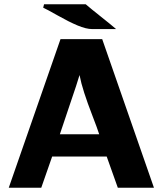

<svg xmlns="http://www.w3.org/2000/svg" viewBox="-20 -878 773 898"><path d="M186 -858H381Q404 -838 452 -800Q500 -762 523 -742H411Q383 -742 342.5 -759Q302 -776 250 -805.5Q198 -835 182 -842Q182 -844 184 -850Q186 -856 186 -858ZM21 0 263 -695H458L700 0H531L479 -146H224L173 0ZM260 -250H444Q435 -278 412 -337.5Q389 -397 374 -443.5Q359 -490 352 -527Q346 -506 335.5 -474.5Q325 -443 303.5 -379.5Q282 -316 260 -250Z"/></svg>

Font: Coval
Style: Black
Weight: 1000
Foundry: Context Ltd
Version: Version 001.000